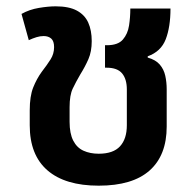

<svg xmlns="http://www.w3.org/2000/svg" viewBox="-20 -575 621 607"><path d="M292 12Q186 12 130 -36.5Q74 -85 74 -179V-226Q74 -271 85 -298.5Q96 -326 112 -348Q129 -370 140 -387.5Q151 -405 151 -426Q151 -445 142 -453Q133 -461 118 -461Q107 -461 95.5 -457.5Q84 -454 71 -448L48 -531Q73 -545 103 -550Q133 -555 156 -555Q198 -555 223 -541.5Q248 -528 259 -503.5Q270 -479 270 -445Q270 -412 259.5 -388Q249 -364 234 -340Q220 -316 210 -295Q200 -274 200 -236V-190Q200 -153 211.5 -130.5Q223 -108 244 -98.5Q265 -89 292 -89Q338 -89 359.5 -112.5Q381 -136 381 -179V-292Q381 -325 366 -343Q351 -361 317 -361H312V-432H318Q353 -432 368.5 -450Q384 -468 388 -494.5Q392 -521 392 -548H519Q519 -490 504 -451Q489 -412 447 -397V-393Q472 -386 485 -371Q498 -356 502.5 -335.5Q507 -315 507 -293V-175Q507 -84 453 -36Q399 12 292 12Z"/></svg>

Font: Noto Sans Thai SemiBold
Style: Regular
Weight: 600
Version: Version 2.001